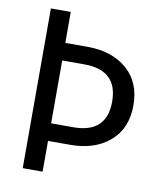

<svg xmlns="http://www.w3.org/2000/svg" viewBox="-79 -754 681 818"><g transform="rotate(10 261.5 -345.5)"><path d="M75 0V-691H161V-557H257Q363 -557 428 -501Q493 -445 493 -345Q493 -245 428 -189Q363 -133 257 -133H161V0ZM161 -209H257Q401 -209 401 -345Q401 -481 257 -481H161Z"/></g></svg>

Font: Average Sans
Style: Regular
Weight: 400
Designer: Eduardo Rodriguez Tunni
Foundry: Eduardo Rodriguez Tunni
Version: Version 1.002